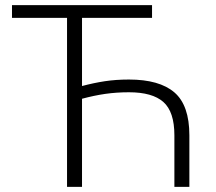

<svg xmlns="http://www.w3.org/2000/svg" viewBox="-20 -731 844 751"><path d="M574.7 -661.1H300.8V-394.5Q346.7 -406.7 389.9 -413.3Q433.1 -419.9 484.4 -419.9Q603.5 -419.9 662.1 -369.6Q720.7 -319.3 720.7 -201.7V0H662.1V-201.7Q662.1 -293.9 619.1 -332Q576.2 -370.1 484.4 -370.1Q436 -370.1 391.8 -363.8Q347.7 -357.4 300.8 -344.7V0H242.2V-661.1H26.9V-710.9H574.7Z"/></svg>

Font: Franko
Style: Light
Weight: 300
Designer: Google
Version: Version 1.200310; 2013